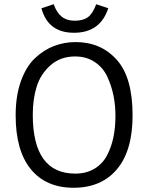

<svg xmlns="http://www.w3.org/2000/svg" viewBox="-20 -876 701 908"><path d="M607 -331Q607 -163 533 -75.5Q459 12 328 12Q198 12 126 -75.5Q54 -163 54 -331Q54 -423 79 -492.5Q104 -562 145.5 -601Q187 -640 235.5 -658.5Q284 -677 338 -677Q457 -677 532 -593.5Q607 -510 607 -331ZM135 -334Q135 -55 336 -55Q388 -55 426.5 -78Q465 -101 486 -141Q507 -181 516.5 -227.5Q526 -274 526 -328Q526 -377 517 -422.5Q508 -468 488 -512Q468 -556 428.5 -582.5Q389 -609 335 -609Q266 -609 219 -567.5Q172 -526 153.5 -466.5Q135 -407 135 -334ZM435 -856 492 -837Q454 -721 330 -721Q207 -721 176 -837L234 -856Q248 -816 272 -797Q296 -778 334 -778Q373 -778 396 -795Q419 -812 435 -856Z"/></svg>

Font: BreeCF
Style: Light
Weight: 300
Designer: Veronika Burian, Jos Scaglione
Foundry: TypeTogether
Version: Version 0.0.2